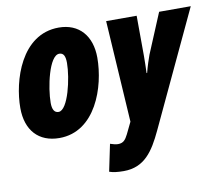

<svg xmlns="http://www.w3.org/2000/svg" viewBox="-85 -666 1165 1010"><g transform="rotate(-10 497.0 -161.5)"><path d="M194 10C387 10 463 -216 463 -372C463 -488 399 -563 290 -563C89 -563 18 -326 18 -181C18 -62 83 10 194 10ZM497 240C608 240 658 163 706 61L994 -553H825L736 -340C729 -322 715 -279 707 -247H704C705 -276 706 -307 706 -337L705 -553H542L576 -10L546 52C532 80 520 95 492 95C481 95 467 92 450 86L420 230C440 237 464 240 497 240ZM213 -126C190 -126 180 -146 180 -180C180 -261 215 -427 269 -427C292 -427 301 -409 301 -372C301 -292 264 -126 213 -126Z"/></g></svg>

Font: Noto Sans UI Condensed Black
Style: Italic
Weight: 900
Width: 3
Italic angle: -192°
Designer: Monotype Design Team
Foundry: Monotype Imaging Inc.
Version: Version 1.901